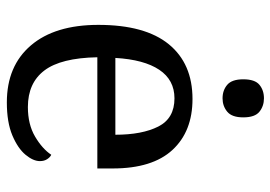

<svg xmlns="http://www.w3.org/2000/svg" viewBox="-138 -662 810 575"><g transform="rotate(90 267.5 -375.0)"><path d="M287 10Q178 10 116.5 -62Q55 -134 55 -264Q55 -404 113 -475Q171 -546 277 -546Q374 -546 429.5 -486Q485 -426 485 -307V-261H152Q154 -152 191.5 -102.5Q229 -53 301 -53Q353 -53 389.5 -74.5Q426 -96 444 -123Q451 -120 457 -111Q463 -102 463 -89Q463 -69 444 -46Q425 -23 386 -6.5Q347 10 287 10ZM384 -315Q384 -395 359.5 -443.5Q335 -492 275 -492Q220 -492 189.5 -446.5Q159 -401 154 -315ZM275 -636Q251 -636 234.5 -650Q218 -664 218 -698Q218 -733 234.5 -746.5Q251 -760 275 -760Q298 -760 315 -746.5Q332 -733 332 -698Q332 -664 315 -650Q298 -636 275 -636Z"/></g></svg>

Font: Noto Serif Myanmar
Style: Regular
Weight: 400
Designer: Ben Mitchell and the Monotype Design Team
Foundry: Monotype Imaging Inc.
Version: Version 2.106